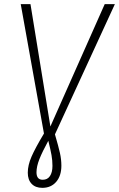

<svg xmlns="http://www.w3.org/2000/svg" viewBox="-20 -704 574 926"><path d="M245 -56Q262 2 269 33.5Q276 65 276 95Q276 144 251 173Q226 202 184 202Q151 202 132.5 182.5Q114 163 114 129Q114 93 132 51.5Q150 10 192 -60L80 -684H127L223 -94L485 -684H534ZM213 -25Q184 28 170 63.5Q156 99 156 127Q156 163 186 163Q209 163 221 145Q233 127 233 96Q233 70 228.5 44.5Q224 19 213 -25Z"/></svg>

Font: Fira Sans Condensed ExtraLight
Style: Italic
Weight: 275
Width: 3
Italic angle: -8°
Designer: Carrois Corporate & Edenspiekermann AG
Foundry: Carrois Corporate GbR & Edenspiekermann AG
Version: Version 4.203